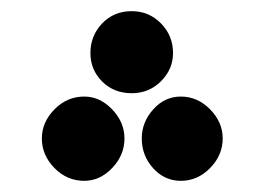

<svg xmlns="http://www.w3.org/2000/svg" viewBox="-20 -291 479 344"><path d="M142 -196Q142 -227 163 -249Q184 -271 216 -271Q247 -271 268.5 -249Q290 -227 290 -196Q290 -167 268.5 -145.5Q247 -124 216 -124Q184 -124 163 -145Q142 -166 142 -196ZM55 -43Q55 -72 77.5 -95Q100 -118 131 -118Q159 -118 181 -95Q203 -72 203 -43Q203 -13 181 10Q159 33 131 33Q100 33 77.5 10Q55 -13 55 -43ZM234 -43Q234 -72 254.5 -95Q275 -118 304 -118Q334 -118 356.5 -95Q379 -72 379 -43Q379 -13 356.5 10Q334 33 304 33Q275 33 254.5 10.5Q234 -12 234 -43Z"/></svg>

Font: Noto Sans Arabic CondBlack
Style: Regular
Weight: 900
Width: 3
Designer: Nadine Chahine
Foundry: Monotype Imaging Inc.
Version: Version 1.001